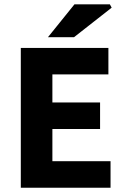

<svg xmlns="http://www.w3.org/2000/svg" viewBox="-20 -875 588 895"><path d="M77 0V-651.7H485.3V-528.3H224.2V-397.3H446.5V-273.6H224.2V-123.7H495.3V0ZM203.6 -701.7 327 -854.7H492.2L500.5 -839.2L325.2 -701.7Z"/></svg>

Font: Mada
Style: Regular
Weight: 400
Designer: Khaled Hosny
Version: Version 1.5